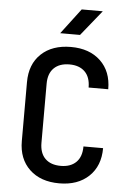

<svg xmlns="http://www.w3.org/2000/svg" viewBox="-62 -996 725 1052"><g transform="rotate(5 300.0 -470.0)"><path d="M304 10Q201 10 140.5 -47.5Q80 -105 80 -203V-527Q80 -626 140.5 -683Q201 -740 304 -740Q406 -740 466.5 -682.5Q527 -625 527 -527H419Q419 -584 388.5 -614Q358 -644 304 -644Q249 -644 218.5 -614Q188 -584 188 -528V-203Q188 -146 218.5 -116Q249 -86 304 -86Q358 -86 388.5 -116Q419 -146 419 -203H527Q527 -105 466.5 -47.5Q406 10 304 10ZM238 -810 344 -950H460L347 -810Z"/></g></svg>

Font: Tiny SemiBold
Style: Regular
Weight: 600
Designer: Philipp Nurullin, Konstantin Bulenkov
Foundry: JetBrains
Version: Version 2.251; ttfautohint (v1.8.4.7-5d5b)